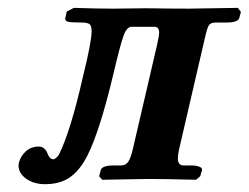

<svg xmlns="http://www.w3.org/2000/svg" viewBox="-20 -454 630 486"><path d="M78.1 -83Q86.4 -83 92 -77.9Q97.7 -72.8 99.6 -66.9Q101.6 -61 105.5 -55.9Q109.4 -50.8 115.2 -50.8Q117.2 -50.8 119.6 -52.5Q122.1 -54.2 123.8 -55.9Q125.5 -57.6 127 -59.6L128.9 -62Q158.7 -121.6 189.9 -259.8Q211.9 -348.1 211.9 -375Q211.9 -389.2 206.3 -393.1Q200.7 -397 186 -397Q161.1 -397 153.1 -398.7Q145 -400.4 145 -407.2Q145 -409.2 146 -411.1L148.9 -424.8L167 -434.1Q225.1 -432.1 265.1 -432.1L350.1 -433.1Q415 -432.1 457 -432.1L582 -434.1L589.8 -423.8L585.9 -409.2Q583 -397 554.2 -397H525.9Q513.2 -397 508.5 -389.6Q503.9 -382.3 498 -355L433.1 -75.2Q430.2 -61.5 430.2 -53.2Q430.2 -35.2 444.8 -35.2H463.9Q476.6 -35.2 484.6 -32Q492.7 -28.8 491.2 -22.9L486.8 -7.8L476.1 1Q395 -1 355 -1L238.8 1L231 -7.8L234.9 -22.9Q237.8 -35.2 268.1 -35.2H286.1Q298.3 -35.2 304.7 -44.7Q311 -54.2 315.9 -75.2L377.9 -341.8Q382.8 -363.8 382.8 -372.1Q382.8 -386.2 370.1 -386.2H313Q300.8 -386.2 292.5 -363Q284.2 -339.8 267.1 -267.1Q232.9 -123.5 202.1 -62Q183.6 -24.4 158.2 -6.1Q132.8 12.2 94.2 12.2Q65.4 12.2 46.1 -1.7Q26.9 -15.6 26.9 -35.2Q26.9 -36.1 27.3 -38.6Q27.8 -41 27.8 -42Q32.2 -59.1 45.4 -71Q58.6 -83 78.1 -83Z"/></svg>

Font: Linux Libertine
Style: Bold Italic
Weight: 700
Italic angle: -11.5°
Designer: Philipp H. Poll
Foundry: Philipp H. Poll
Version: Version 4.0.5